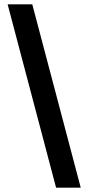

<svg xmlns="http://www.w3.org/2000/svg" viewBox="-20 -800 405 880"><path d="M237 60 15 -780H128L350 60Z"/></svg>

Font: Cazoo Sans Medium
Style: Regular
Weight: 500
Designer: Jonathan Barnbrook, Julián Moncada
Foundry: Barnbrook Fonts
Version: Version 2.000;Glyphs 3.3 (3337)